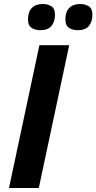

<svg xmlns="http://www.w3.org/2000/svg" viewBox="-20 -940 482 960"><path d="M25 0 177 -714H326L174 0ZM369 -789Q342 -789 324.5 -801Q307 -813 307 -843Q307 -881 326.5 -900.5Q346 -920 381 -920Q406 -920 424 -908.5Q442 -897 442 -867Q442 -832 424.5 -810.5Q407 -789 369 -789ZM182 -789Q155 -789 137.5 -801Q120 -813 120 -843Q120 -881 139.5 -900.5Q159 -920 194 -920Q219 -920 237 -908.5Q255 -897 255 -867Q255 -832 237.5 -810.5Q220 -789 182 -789Z"/></svg>

Font: Noto IKEA Latin
Style: Bold Italic
Weight: 700
Italic angle: -12°
Designer: Monotype Design Team
Foundry: Monotype Imaging Inc.
Version: Version 1.0